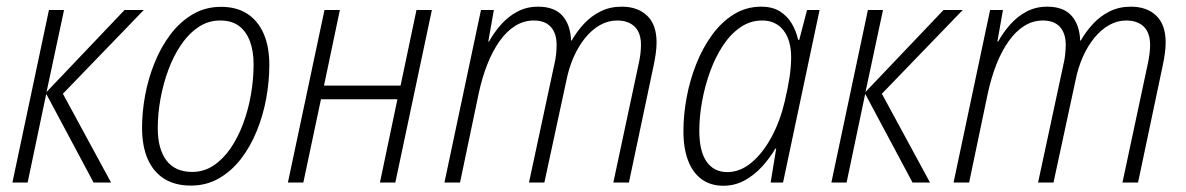

<svg xmlns="http://www.w3.org/2000/svg" viewBox="-20 -561 3646 590"><path d="M18.1 0 130.4 -530.3H176.8L123 -278.3L362.8 -530.3H421.9L173.3 -272.9L321.3 0H267.6L122.1 -272.5L64.9 0Z M566.4 9.3Q518.1 9.3 484.6 -11.7Q451.2 -32.7 433.8 -72.5Q416.5 -112.3 416.5 -168.5Q416.5 -216.8 426 -268.3Q435.5 -319.8 455.1 -368.2Q474.6 -416.5 503.9 -455.3Q533.2 -494.1 572.3 -517.1Q611.3 -540 659.2 -540Q707 -540 740 -518.6Q772.9 -497.1 790.3 -457.3Q807.6 -417.5 807.6 -361.3Q807.6 -311 798.1 -258.8Q788.6 -206.5 769 -158.4Q749.5 -110.4 720.5 -72.8Q691.4 -35.2 652.8 -12.9Q614.3 9.3 566.4 9.3ZM570.8 -32.7Q606.4 -32.7 636 -52.2Q665.5 -71.8 688.5 -105.2Q711.4 -138.7 727.3 -181.4Q743.2 -224.1 751.2 -271Q759.3 -317.9 759.3 -363.8Q759.3 -403.8 748 -434.1Q736.8 -464.4 714.4 -481.2Q691.9 -498 656.7 -498Q620.1 -498 590.1 -478Q560.1 -458 536.6 -423.6Q513.2 -389.2 497.3 -346.2Q481.4 -303.2 473.1 -257.1Q464.8 -210.9 464.8 -167.5Q464.8 -103 491.5 -67.9Q518.1 -32.7 570.8 -32.7Z M864.7 0 977.1 -530.3H1024.4L975.6 -297.9H1210.9L1259.8 -530.3H1307.1L1194.8 0H1147.5L1201.2 -255.9H966.3L912.1 0Z M1345.7 0 1458 -530.3H1497.6L1480.5 -433.6H1482.9Q1498 -460.9 1519.5 -485.4Q1541 -509.8 1569.6 -525.1Q1598.1 -540.5 1633.3 -540.5Q1683.6 -540.5 1708.3 -512.7Q1732.9 -484.9 1734.9 -436.5H1736.8Q1752 -463.4 1773.9 -487.3Q1795.9 -511.2 1825.2 -525.9Q1854.5 -540.5 1890.6 -540.5Q1939.5 -540.5 1968.5 -512.9Q1997.6 -485.4 1997.6 -430.2Q1997.6 -414.1 1994.9 -395.3Q1992.2 -376.5 1988.3 -358.4L1912.6 0H1864.7L1941.4 -359.4Q1945.8 -378.4 1947.8 -394.3Q1949.7 -410.2 1949.7 -422.4Q1949.7 -460.4 1930.2 -479.2Q1910.6 -498 1876.5 -498Q1848.6 -498 1823.7 -483.9Q1798.8 -469.7 1778.3 -444.6Q1757.8 -419.4 1743.2 -386.5Q1728.5 -353.5 1720.7 -314.9L1652.8 0H1605.5L1683.1 -361.8Q1687.5 -379.4 1689 -395.5Q1690.4 -411.6 1690.4 -423.3Q1690.4 -458.5 1672.6 -478.3Q1654.8 -498 1620.1 -498Q1589.4 -498 1562.7 -481.2Q1536.1 -464.4 1514.6 -433.8Q1493.2 -403.3 1477.3 -362.8Q1461.4 -322.3 1451.2 -274.9L1393.6 0Z M2202.6 9.8Q2164.1 9.8 2136.5 -10Q2108.9 -29.8 2094.5 -67.4Q2080.1 -105 2080.1 -157.7Q2080.1 -207.5 2089.8 -260.5Q2099.6 -313.5 2119.1 -363.3Q2138.7 -413.1 2167.7 -453.1Q2196.8 -493.2 2234.9 -516.8Q2272.9 -540.5 2319.3 -540.5Q2353.5 -540.5 2376.5 -526.1Q2399.4 -511.7 2413.1 -488.5Q2426.8 -465.3 2432.6 -438.5H2436L2460 -530.3H2498.5L2386.2 0H2348.1L2365.2 -104.5H2362.8Q2345.2 -74.7 2321.3 -48.6Q2297.4 -22.5 2267.6 -6.3Q2237.8 9.8 2202.6 9.8ZM2214.8 -32.2Q2254.9 -32.2 2289.8 -61.8Q2324.7 -91.3 2351.1 -140.4Q2377.4 -189.5 2391.1 -248Q2400.4 -287.1 2405.8 -321.3Q2411.1 -355.5 2411.1 -384.8Q2411.1 -437.5 2387.5 -467.8Q2363.8 -498 2322.3 -498Q2285.6 -498 2255.1 -477.1Q2224.6 -456.1 2201.4 -420.7Q2178.2 -385.3 2162.1 -341.1Q2146 -296.9 2137.5 -249.8Q2128.9 -202.6 2128.9 -159.2Q2128.9 -96.2 2151.4 -64.2Q2173.8 -32.2 2214.8 -32.2Z M2534.7 0 2647 -530.3H2693.4L2639.6 -278.3L2879.4 -530.3H2938.5L2689.9 -272.9L2837.9 0H2784.2L2638.7 -272.5L2581.5 0Z M2910.2 0 3022.5 -530.3H3062L3044.9 -433.6H3047.4Q3062.5 -460.9 3084 -485.4Q3105.5 -509.8 3134 -525.1Q3162.6 -540.5 3197.8 -540.5Q3248 -540.5 3272.7 -512.7Q3297.4 -484.9 3299.3 -436.5H3301.3Q3316.4 -463.4 3338.4 -487.3Q3360.4 -511.2 3389.6 -525.9Q3418.9 -540.5 3455.1 -540.5Q3503.9 -540.5 3533 -512.9Q3562 -485.4 3562 -430.2Q3562 -414.1 3559.3 -395.3Q3556.6 -376.5 3552.7 -358.4L3477.1 0H3429.2L3505.9 -359.4Q3510.3 -378.4 3512.2 -394.3Q3514.2 -410.2 3514.2 -422.4Q3514.2 -460.4 3494.6 -479.2Q3475.1 -498 3440.9 -498Q3413.1 -498 3388.2 -483.9Q3363.3 -469.7 3342.8 -444.6Q3322.3 -419.4 3307.6 -386.5Q3293 -353.5 3285.2 -314.9L3217.3 0H3169.9L3247.6 -361.8Q3252 -379.4 3253.4 -395.5Q3254.9 -411.6 3254.9 -423.3Q3254.9 -458.5 3237.1 -478.3Q3219.2 -498 3184.6 -498Q3153.8 -498 3127.2 -481.2Q3100.6 -464.4 3079.1 -433.8Q3057.6 -403.3 3041.7 -362.8Q3025.9 -322.3 3015.6 -274.9L2958 0Z"/></svg>

Font: Open Sans SemiCondensed Light
Style: Italic
Weight: 300
Width: 4
Italic angle: -12°
Designer: Monotype Design Team
Foundry: Monotype Imaging Inc.
Version: Version 3.000